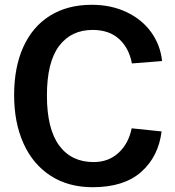

<svg xmlns="http://www.w3.org/2000/svg" viewBox="-20 -772 731 802"><path d="M508.5 -721.5C465.5 -741.8 417 -752 363 -752C295.7 -752 237.7 -736.8 189 -706.5C140.3 -676.2 103.2 -632.7 77.5 -576C51.8 -519.3 39 -452.3 39 -375C39 -297.7 52.2 -230 78.5 -172C104.8 -114 142.7 -69.2 192 -37.5C241.3 -5.8 299.7 10 367 10C454.3 10 522 -11.3 570 -54C618 -96.7 646.3 -153 655 -223L530 -236C521.3 -193.3 503 -159.2 475 -133.5C447 -107.8 412.3 -95 371 -95C309 -95 261 -118.2 227 -164.5C193 -210.8 176 -280.3 176 -373C176 -465.7 192.8 -534.5 226.5 -579.5C260.2 -624.5 307 -647 367 -647C413 -647 449.8 -634.3 477.5 -609C505.2 -583.7 523 -549.7 531 -507L657 -517C652.3 -561.7 637.2 -601.8 611.5 -637.5C585.8 -673.2 551.5 -701.2 508.5 -721.5Z"/></svg>

Font: Morrison SemiBold
Style: Regular
Weight: 600
Designer: Pablo Impallari, Rodrigo Fuenzalida (Modified by Dan O. Williams)
Version: Version 0.030; ttfautohint (v1.8.1)